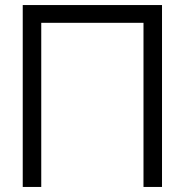

<svg xmlns="http://www.w3.org/2000/svg" viewBox="-20 -740 731 760"><path d="M70 0V-720H621.3V0H548V-649.7H143.3V0Z"/></svg>

Font: Manrope ExtraLight
Style: Regular
Weight: 200
Designer: Mikhail Sharanda
Foundry: Mikhail Sharanda
Version: Version 4.505